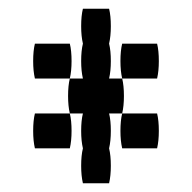

<svg xmlns="http://www.w3.org/2000/svg" viewBox="-20 -500 440 440"><path d="M264 -280Q264 -257 260 -240H230Q234 -224 234 -200Q234 -177 230 -160Q234 -144 234 -120Q234 -97 230 -80H170Q166 -97 166 -120Q166 -144 170 -160Q166 -177 166 -200Q166 -224 170 -240H140Q136 -257 136 -280Q136 -304 140 -320H170Q166 -337 166 -360Q166 -384 170 -400Q166 -417 166 -440Q166 -464 170 -480H230Q234 -464 234 -440Q234 -417 230 -400Q234 -384 234 -360Q234 -337 230 -320H260Q264 -304 264 -280ZM144 -360Q144 -337 140 -320H60Q56 -337 56 -360Q56 -384 60 -400H140Q144 -384 144 -360ZM340 -320H260Q256 -337 256 -360Q256 -384 260 -400H340Q344 -384 344 -360Q344 -337 340 -320ZM60 -240H140Q144 -224 144 -200Q144 -177 140 -160H60Q56 -177 56 -200Q56 -224 60 -240ZM340 -240Q344 -224 344 -200Q344 -177 340 -160H260Q256 -177 256 -200Q256 -224 260 -240Z"/></svg>

Font: VT323
Style: Regular
Weight: 400
Monospace: yes
Designer: Peter Hull
Version: Version 2.000